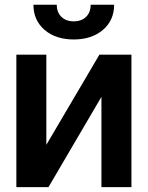

<svg xmlns="http://www.w3.org/2000/svg" viewBox="-20 -771 609 791"><path d="M170.9 -174.3 389.6 -545.9H521.5V0H397.9V-372.1L179.7 0H47.4V-545.9H170.9ZM283.7 -608.4Q209.5 -608.4 163.6 -647.9Q117.7 -687.5 117.7 -751.5H213.9Q213.9 -720.2 232.9 -701.7Q252 -683.1 283.7 -683.1Q315.9 -683.1 334.7 -701.7Q353.5 -720.2 353.5 -751.5H450.2Q450.2 -687.5 404.1 -647.9Q357.9 -608.4 283.7 -608.4Z"/></svg>

Font: Inter Tight SemiBold
Style: Regular
Weight: 600
Designer: Rasmus Andersson
Foundry: rsms
Version: Version 3.004; ttfautohint (v1.8.4.7-5d5b)